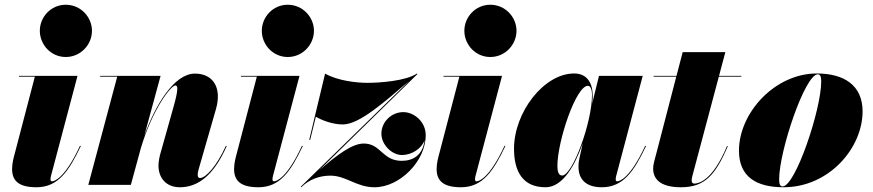

<svg xmlns="http://www.w3.org/2000/svg" viewBox="-20 -780 3682 810"><path d="M148 -650C148 -592 194.5 -539.5 257.5 -539.5C320.5 -539.5 368 -592 368 -650C368 -708 320.5 -760 257.5 -760C194.5 -760 148 -708 148 -650ZM321 -164 317.5 -165C253 -25.5 208 -15 199.5 -15C195.5 -15 193 -17.5 193 -23C193 -27.5 193.5 -32 195 -37.5L307 -460H60V-456.5H127L41.5 -129.5C38.5 -118.5 31 -92 31 -67C31 -19 57 10 134 10C225 10 270.5 -58 321 -164Z M474.5 -456.5 352.5 0H532L574.5 -156C623.5 -320 701.5 -419.5 719.5 -419.5C730.5 -419.5 733.5 -405 711.5 -327L658 -137C653 -120.5 648.5 -97.5 648.5 -82C648.5 -29 681 10 739 10C813.5 10 881 -38 936.5 -164L933 -165C894.5 -79.5 848 -29 824 -29C817.5 -29 814 -32.5 814 -44C814 -49 816 -59 817.5 -64L891 -319.5C917 -409.5 879.5 -469.5 802.5 -469.5C715 -469.5 637 -339.5 589 -208.5L657.5 -460H402.5V-456.5Z M1084.5 -650C1084.5 -592 1131 -539.5 1194 -539.5C1257 -539.5 1304.5 -592 1304.5 -650C1304.5 -708 1257 -760 1194 -760C1131 -760 1084.5 -708 1084.5 -650ZM1257.5 -164 1254 -165C1189.5 -25.5 1144.5 -15 1136 -15C1132 -15 1129.5 -17.5 1129.5 -23C1129.5 -27.5 1130 -32 1131.5 -37.5L1243.5 -460H996.5V-456.5H1063.5L978 -129.5C975 -118.5 967.5 -92 967.5 -67C967.5 -19 993.5 10 1070.5 10C1161.5 10 1207 -58 1257.5 -164Z M1284.5 -190H1288.5L1312.5 -287.5C1338.5 -272.5 1382.5 -255 1426.5 -255C1497.5 -255 1605.5 -353.5 1705.5 -438L1249 7.5L1251 10C1283 -22 1326 -39 1374 -39C1440 -39 1484 10 1560 10C1666.5 10 1776 -100 1776 -210C1776 -266 1727.5 -307 1681.5 -307C1631.5 -307 1589 -266 1589 -216C1589 -170 1632.5 -126 1676 -126C1717 -126 1758.5 -153 1771 -188C1763.5 -125 1722 -101.5 1675 -101.5C1592 -101.5 1587.5 -174.5 1514.5 -174.5C1466.5 -174.5 1403 -128 1325 -60L1741 -467.5L1739 -470C1693 -438 1579 -430.5 1531 -430.5C1485 -430.5 1405 -439 1351.5 -469.5Z M1939 -650C1939 -592 1985.5 -539.5 2048.5 -539.5C2111.5 -539.5 2159 -592 2159 -650C2159 -708 2111.5 -760 2048.5 -760C1985.5 -760 1939 -708 1939 -650ZM2112 -164 2108.5 -165C2044 -25.5 1999 -15 1990.5 -15C1986.5 -15 1984 -17.5 1984 -23C1984 -27.5 1984.5 -32 1986 -37.5L2098 -460H1851V-456.5H1918L1832.5 -129.5C1829.5 -118.5 1822 -92 1822 -67C1822 -19 1848 10 1925 10C2016 10 2061.5 -58 2112 -164Z M2480.5 -375C2480.5 -428.5 2458 -470 2402 -470C2274 -470 2148.5 -305.5 2148.5 -152.5C2148.5 -55 2186.5 10 2281.5 10C2353.5 10 2405 -80.5 2438 -174.5L2424 -110C2422.5 -103 2420.5 -92.5 2420.5 -76.5C2420.5 -25.5 2450 10 2519 10C2609.5 10 2655 -58 2705.5 -164L2702 -165C2637.5 -25.5 2592.5 -15 2584 -15C2580 -15 2577.5 -18 2577.5 -23C2577.5 -27.5 2578 -32 2579.5 -37.5L2691.5 -460H2507L2478 -342C2480 -356 2480.5 -367.5 2480.5 -375ZM2477.5 -378.5C2477.5 -263.5 2395.5 -39.5 2351.5 -39.5C2336.5 -39.5 2331.5 -57 2331.5 -79.5C2331.5 -184.5 2410 -418 2460 -418C2470 -418 2477.5 -405.5 2477.5 -378.5Z M3050.5 -163 3047 -164C2983 -9.5 2921 -5.5 2909 -5.5C2902.5 -5.5 2898 -9 2898 -18C2898 -27 2900.5 -36.5 2902.5 -43.5L3012.5 -456.5H3107.5V-460H3013.5L3040 -560H2860L2834 -460H2737.5V-456.5H2833L2749.5 -135C2744.5 -115 2735.5 -89 2735.5 -68.5C2735.5 -29 2760.5 10 2852.5 10C2954 10 2998 -42 3050.5 -163Z M3286 10C3477 10 3619 -155 3619 -310C3619 -420 3541.5 -470 3425.5 -470C3249.5 -470 3097.5 -304.5 3097.5 -144.5C3097.5 -34.5 3170 10 3286 10ZM3281.5 6.5C3270.5 6.5 3267 -4.5 3267 -23.5C3267 -142.5 3376 -466.5 3430 -466.5C3441 -466.5 3444.5 -455.5 3444.5 -436.5C3444.5 -317.5 3335.5 6.5 3281.5 6.5Z"/></svg>

Font: Bodoni* 48pt Fatface
Style: Italic
Weight: 900
Italic angle: -13°
Version: Version 2.3